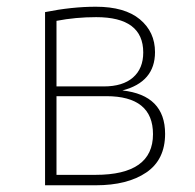

<svg xmlns="http://www.w3.org/2000/svg" viewBox="-20 -551 580 571"><path d="M344 -282Q471 -268 471 -153Q471 -76 415 -38Q359 0 265 0H114V-515Q194 -531 265 -531Q351 -531 396 -493.5Q441 -456 441 -396Q441 -307 344 -282ZM266 -500Q205 -500 148 -489V-294H289Q345 -294 375.5 -320.5Q406 -347 406 -395Q406 -500 266 -500ZM264 -31Q435 -31 435 -152Q435 -265 296 -265H148V-31Z"/></svg>

Font: Fira Sans UltraLight
Style: Regular
Weight: 200
Designer: Carrois Corporate & Edenspiekermann AG
Foundry: Carrois Corporate GbR & Edenspiekermann AG
Version: Version 4.106;PS 004.106;hotconv 1.0.70;makeotf.lib2.5.58329